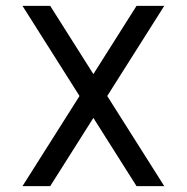

<svg xmlns="http://www.w3.org/2000/svg" viewBox="-20 -638 640 658"><path d="M448 0 57 -618H152L543 0ZM57 0 448 -618H543L152 0Z"/></svg>

Font: Victor Mono Thin Medium
Style: Regular
Weight: 500
Monospace: yes
Version: Version 1.561;gftools[0.9.30]